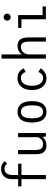

<svg xmlns="http://www.w3.org/2000/svg" viewBox="1281 -2128 858 3460"><g transform="rotate(-90 1710.0 -398.0)"><path d="M81 -500H212V-609.5Q212 -704.5 261.8 -755.8Q311.5 -807 396.5 -807Q452.5 -807 488.2 -783.8Q524 -760.5 535 -738.5L486.5 -696.5Q481 -707 472.8 -716.5Q464.5 -726 444.8 -735.8Q425 -745.5 400.5 -745.5Q286.5 -745.5 286.5 -594.5V-500H491V-440.5H286.5V0H212V-440.5H81Z M819 10Q745 10 703.2 -32.5Q661.5 -75 661.5 -174.5V-501H737V-190Q737 -117 761 -84.5Q785 -52 843 -52Q894 -52 926.8 -82.2Q959.5 -112.5 967.5 -146V-501H1043V0H979L972 -63Q948 -28.5 908.2 -9.2Q868.5 10 819 10Z M1425 11Q1383 11 1349 -3.5Q1315 -18 1288.2 -48.2Q1261.5 -78.5 1246.8 -130Q1232 -181.5 1232 -251Q1232 -320 1246.8 -371.2Q1261.5 -422.5 1288.2 -452.8Q1315 -483 1349 -497.5Q1383 -512 1425 -512Q1466.5 -512 1500.5 -497.5Q1534.5 -483 1561.2 -453Q1588 -423 1602.8 -371.5Q1617.5 -320 1617.5 -251Q1617.5 -181.5 1602.8 -130Q1588 -78.5 1561.2 -48.2Q1534.5 -18 1500.5 -3.5Q1466.5 11 1425 11ZM1425 -51Q1482.5 -51 1512 -96.5Q1541.5 -142 1541.5 -251Q1541.5 -324.5 1527 -369.2Q1512.5 -414 1487.5 -432Q1462.5 -450 1425 -450Q1367.5 -450 1337.8 -404.5Q1308 -359 1308 -251Q1308 -141.5 1337.5 -96.2Q1367 -51 1425 -51Z M2208 -98.5Q2191 -57 2142.5 -23Q2094 11 2029.5 11Q1989.5 11 1953 -4Q1916.5 -19 1885.5 -49Q1854.5 -79 1835.8 -131.2Q1817 -183.5 1817 -251Q1817 -306 1829.5 -351Q1842 -396 1862.5 -425.5Q1883 -455 1911 -474.8Q1939 -494.5 1968.5 -503.2Q1998 -512 2029.5 -512Q2096 -512 2141.8 -480.8Q2187.5 -449.5 2207.5 -400L2144 -364.5Q2127 -407 2101 -428.8Q2075 -450.5 2030 -450.5Q2003.5 -450.5 1980 -439Q1956.5 -427.5 1936.8 -404.5Q1917 -381.5 1905.5 -342Q1894 -302.5 1894 -251Q1894 -152.5 1934 -101.5Q1974 -50.5 2030 -50.5Q2074 -50.5 2101.5 -74.8Q2129 -99 2142 -134Z M2383.5 0V-800H2459.5V-431Q2484.5 -469 2524.2 -490.2Q2564 -511.5 2614.5 -511.5Q2692 -511.5 2729.2 -462.2Q2766.5 -413 2766.5 -302V0H2690.5V-290.5Q2690.5 -376 2668.8 -412.8Q2647 -449.5 2591 -449.5Q2540 -449.5 2503.5 -413.8Q2467 -378 2459.5 -321V0Z M3176.2 -652.8Q3157.5 -634 3131 -634Q3104.5 -634 3086 -652.8Q3067.5 -671.5 3067.5 -698Q3067.5 -724.5 3086 -743.2Q3104.5 -762 3131 -762Q3157.5 -762 3176.2 -743.2Q3195 -724.5 3195 -698Q3195 -671.5 3176.2 -652.8ZM3168.5 -59.5H3324V0H3092.5V-440.5H2937.5V-500H3168.5Z"/></g></svg>

Font: League Mono Narrow Light
Style: Regular
Weight: 300
Width: 3
Designer: Tyler Finck
Foundry: The League of Moveable Type / Tyler Finck
Version: Version 2.210